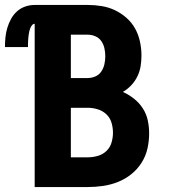

<svg xmlns="http://www.w3.org/2000/svg" viewBox="-63 -755 683 775"><path d="M77 0V-659Q71 -659 66.5 -653.5Q62 -648 59.5 -642Q57 -636 55.5 -629.5Q54 -623 53 -616.5Q52 -610 51.5 -603.5Q51 -597 50.5 -590.5Q50 -584 50 -577.5Q50 -571 50 -565H-43Q-43 -585 -41 -604.5Q-39 -624 -33.5 -642.5Q-28 -661 -18.5 -678.5Q-9 -696 5.5 -709Q20 -722 38.5 -728.5Q57 -735 77 -735H291Q319 -735 347 -730.5Q375 -726 400.5 -714Q426 -702 447.5 -683Q469 -664 482.5 -639.5Q496 -615 502 -587Q508 -559 508 -531Q508 -509 504.5 -487.5Q501 -466 491.5 -446.5Q482 -427 467 -411Q452 -395 433 -384Q457 -373 478 -356.5Q499 -340 513.5 -317.5Q528 -295 533.5 -269Q539 -243 539 -217Q539 -185 532 -154.5Q525 -124 508 -97.5Q491 -71 466.5 -51.5Q442 -32 413 -20.5Q384 -9 353 -4.5Q322 0 291 0ZM223 -440H291Q307 -440 322 -446.5Q337 -453 346 -466.5Q355 -480 358.5 -496Q362 -512 362 -528Q362 -544 358.5 -560Q355 -576 346 -589Q337 -602 322 -608.5Q307 -615 291 -615H223ZM291 -120Q311 -120 331 -125.5Q351 -131 366 -145Q381 -159 387 -179Q393 -199 393 -219Q393 -219 393 -219Q393 -219 393 -219Q393 -240 387 -260Q381 -280 366 -294Q351 -308 331 -314Q311 -320 291 -320H223V-120Z"/></svg>

Font: Iosevka SS04 Heavy Extended
Style: Regular
Weight: 900
Width: 7
Monospace: yes
Designer: Belleve Invis
Foundry: Belleve Invis
Version: Version 19.0.0; ttfautohint (v1.8.4)